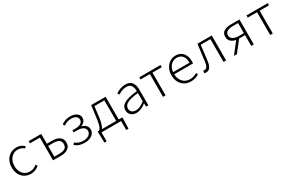

<svg xmlns="http://www.w3.org/2000/svg" viewBox="169 -1933 5317 3514"><g transform="rotate(-30 2827.5 -176.0)"><path d="M56 -263Q56 -348 90.5 -411Q125 -474 183 -507.5Q241 -541 310 -541Q363 -541 401.5 -524Q440 -507 472 -476L443 -443Q389 -494 311 -494Q256 -494 210.5 -464.5Q165 -435 139 -382.5Q113 -330 113 -263Q113 -195 137.5 -143Q162 -91 207 -62.5Q252 -34 311 -34Q354 -34 392 -49Q430 -64 457 -90L485 -58Q408 13 308 13Q236 13 179 -20Q122 -53 89 -115.5Q56 -178 56 -263Z M777 -481H566V-527H831V-320H943Q1043 -320 1098 -279.5Q1153 -239 1153 -160Q1153 -82 1097.5 -41Q1042 0 943 0H777ZM1098 -160Q1098 -220 1057 -247Q1016 -274 931 -274H831V-46H931Q1015 -46 1056.5 -73.5Q1098 -101 1098 -160Z M1242 -56 1271 -92Q1309 -60 1351 -46Q1393 -32 1445 -32Q1511 -32 1556.5 -64Q1602 -96 1602 -147Q1602 -200 1557.5 -227.5Q1513 -255 1430 -255H1359V-299H1415Q1495 -299 1536.5 -325.5Q1578 -352 1578 -399Q1578 -446 1541 -470.5Q1504 -495 1445 -495Q1394 -495 1358 -482.5Q1322 -470 1283 -443L1258 -481Q1300 -510 1345 -525.5Q1390 -541 1447 -541Q1527 -541 1580.5 -505Q1634 -469 1634 -404Q1634 -363 1608 -331Q1582 -299 1540 -282V-278Q1593 -265 1625.5 -231.5Q1658 -198 1658 -143Q1658 -98 1630 -62Q1602 -26 1554 -6.5Q1506 13 1448 13Q1389 13 1338.5 -2Q1288 -17 1242 -56Z M1855 -281 1887 -527H2192V-47H2269V-14L2263 189H2215V0H1801V189H1754L1748 -14V-47H1771Q1790 -56 1803.5 -76.5Q1817 -97 1830.5 -145.5Q1844 -194 1855 -281ZM2139 -47V-481H1929L1904 -273Q1883 -105 1838 -47Z M2382 -132Q2382 -218 2466.5 -264.5Q2551 -311 2738 -331Q2739 -397 2711.5 -445.5Q2684 -494 2608 -494Q2524 -494 2432 -435L2408 -472Q2446 -500 2501 -520.5Q2556 -541 2615 -541Q2708 -541 2750 -485Q2792 -429 2792 -335V0H2746L2741 -69H2738Q2633 13 2543 13Q2473 13 2427.5 -24.5Q2382 -62 2382 -132ZM2738 -116V-291Q2575 -273 2506 -236Q2437 -199 2437 -135Q2437 -83 2469.5 -58Q2502 -33 2553 -33Q2598 -33 2641 -53Q2684 -73 2738 -116Z M3101 -481H2904V-527H3353V-481H3156V0H3101Z M3431 -263Q3431 -346 3465 -409.5Q3499 -473 3554.5 -507Q3610 -541 3673 -541Q3772 -541 3828.5 -476.5Q3885 -412 3885 -296Q3885 -268 3883 -255H3486Q3488 -185 3516 -134.5Q3544 -84 3590.5 -58Q3637 -32 3693 -32Q3775 -32 3841 -75L3863 -39Q3823 -14 3782.5 -0.5Q3742 13 3688 13Q3617 13 3558 -20.5Q3499 -54 3465 -116.5Q3431 -179 3431 -263ZM3835 -299Q3835 -394 3791.5 -444.5Q3748 -495 3673 -495Q3631 -495 3591 -474Q3551 -453 3522 -408.5Q3493 -364 3487 -299Z M3970 2 3981 -50Q3999 -44 4005 -44Q4071 -44 4087 -168L4133 -527H4435V0H4380V-481H4176L4136 -158Q4115 9 4012 9Q3988 9 3970 2Z M4966 -228H4841L4663 0H4600L4782 -233Q4716 -244 4676 -281Q4636 -318 4636 -382Q4636 -458 4692.5 -492.5Q4749 -527 4847 -527H5020V0H4966ZM4966 -270V-483H4861Q4781 -483 4737 -458Q4693 -433 4693 -381Q4693 -327 4737.5 -298.5Q4782 -270 4861 -270Z M5366 -481H5169V-527H5618V-481H5421V0H5366Z"/></g></svg>

Font: Nebula Sans Light
Style: Regular
Weight: 300
Designer: Paul D. Hunt for Adobe (as Source Sans)
Foundry: Nebula Entertainment & Broadcasting LLC
Version: Version 1.010